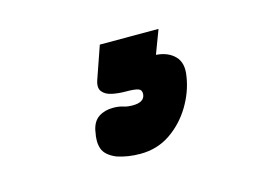

<svg xmlns="http://www.w3.org/2000/svg" viewBox="-49 -107 578 417"><g transform="rotate(-15 240.0 101.0)"><path d="M223 227Q209 227 196 225Q183 223 171 219Q147 209 141.5 193Q136 177 141 155V154Q145 133 158.5 124Q172 115 191 115Q204 115 213 118Q222 121 234 121Q260 121 262 104Q263 94 255.5 91Q248 88 227 88Q211 88 196.5 85Q182 82 175 73Q168 64 174 47L199 -25H331L311 28Q338 30 353 45.5Q368 61 363 90Q358 124 339 155.5Q320 187 290.5 207Q261 227 223 227Z"/></g></svg>

Font: Winky Sans ExtraBold
Style: Italic
Weight: 800
Italic angle: -8.97852°
Designer: Simon Atzbach
Foundry: typofactur
Version: Version 1.205